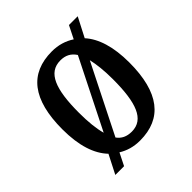

<svg xmlns="http://www.w3.org/2000/svg" viewBox="-172 -694 852 852"><g transform="rotate(-45 254.5 -268.0)"><path d="M112 -48 67 40H122L151 -18C180 0 213 10 253 10C391 10 464 -81 464 -269C464 -368 441 -440 400 -485L447 -576H392L362 -516C332 -536 296 -547 256 -547C116 -547 44 -456 44 -269C44 -166 68 -94 112 -48ZM326 -454 163 -129C153 -165 148 -211 148 -269C148 -417 177 -492 254 -492C286 -492 309 -480 326 -454ZM255 -44C223 -44 201 -55 185 -77L347 -400C355 -366 360 -322 360 -268C360 -121 332 -44 255 -44Z"/></g></svg>

Font: Noto Serif Condensed Medium
Style: Regular
Weight: 500
Width: 3
Designer: Monotype Design Team
Foundry: Monotype Imaging Inc.
Version: Version 2.015